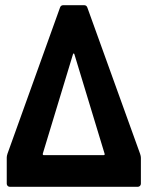

<svg xmlns="http://www.w3.org/2000/svg" viewBox="-20 -720 568 740"><path d="M6 -12V-113Q6 -119 9 -128L211 -690Q214 -700 224 -700H304Q314 -700 317 -690L520 -127Q523 -118 523 -112V-12Q523 -7 519.5 -3.5Q516 0 511 0H18Q13 0 9.5 -3.5Q6 -7 6 -12ZM149 -122H379Q385 -122 383 -128L267 -510Q266 -514 264 -514Q262 -514 261 -510L145 -128Q144 -122 149 -122Z"/></svg>

Font: Barlow Condensed
Style: Bold
Weight: 700
Width: 3
Designer: Jeremy Tribby
Foundry: Tribby Type
Version: Version 1.500